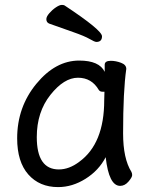

<svg xmlns="http://www.w3.org/2000/svg" viewBox="-20 -739 615 783"><path d="M220 -48Q262 -48 303 -79Q405 -153 405 -330L406 -365H397Q388 -365 383 -372Q354 -422 298 -422Q241 -422 185.5 -352Q130 -282 130 -180Q130 -48 220 -48ZM217 24Q141 24 95.5 -27.5Q50 -79 50 -175Q50 -302 128 -397Q206 -492 303 -492Q385 -492 407 -446V-475Q407 -491 432 -491Q452 -491 473.5 -483Q495 -475 495 -458Q482 -368 482 -195Q482 -92 516 -38Q519 -32 519 -25Q519 -16 504 1.5Q489 19 470 19Q424 19 411 -98Q383 -44 329 -10Q275 24 217 24ZM373 -568Q366 -568 345.5 -580Q325 -592 277.5 -608.5Q230 -625 180 -643Q169 -648 169 -661Q169 -671 181 -685Q193 -699 208 -709Q223 -719 232 -719Q239 -719 243 -717Q396 -616 396 -591Q396 -568 373 -568Z"/></svg>

Font: LXGW WenKai Lite Medium
Style: Regular
Weight: 500
Designer: LXGW / Fontworks Inc.
Foundry: LXGW / Fontworks Inc.
Version: Version 1.511; March 25, 2025